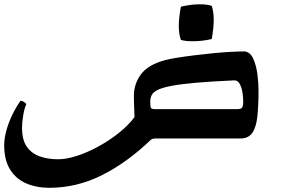

<svg xmlns="http://www.w3.org/2000/svg" viewBox="-20 -660 1337 915"><path d="M1212 -228Q1212 -156 1206.5 -105Q1201 -54 1182.5 -27Q1164 0 1125 0H719Q705 0 697 8Q584 116 464.5 175.5Q345 235 215 235Q153 235 104 213.5Q55 192 27.5 147Q0 102 0 32Q0 1 10 -36.5Q20 -74 38 -111.5Q56 -149 78 -180Q85 -180 94.5 -174Q104 -168 105 -163Q96 -143 90.5 -109.5Q85 -76 85 -51Q85 7 108 39.5Q131 72 170 85.5Q209 99 257 99Q297 99 347.5 82.5Q398 66 450 37.5Q502 9 547 -27Q592 -63 621 -102Q621 -111 620 -130.5Q619 -150 618.5 -171Q618 -192 618 -203Q618 -260 651.5 -305.5Q685 -351 765 -373Q787 -379 824.5 -385Q862 -391 906.5 -396.5Q951 -402 996.5 -406.5Q1042 -411 1081.5 -413Q1121 -415 1147 -415Q1173 -411 1187 -380Q1201 -349 1206.5 -307.5Q1212 -266 1212 -228ZM718 -140H1112Q1130 -140 1134.5 -148.5Q1139 -157 1139 -173Q1139 -219 1128 -248.5Q1117 -278 1096 -277Q985 -272 912 -265.5Q839 -259 795.5 -250.5Q752 -242 730.5 -231Q709 -220 702.5 -206Q696 -192 696 -175Q696 -151 699.5 -145.5Q703 -140 718 -140ZM842 -470Q832 -499 832 -536Q832 -573 842 -628Q888 -639 927.5 -639.5Q967 -640 989 -632Q1008 -578 989 -474Q946 -464 904 -463.5Q862 -463 842 -470Z"/></svg>

Font: Ruwudu
Style: Bold
Weight: 700
Designer: Becca Hirsbrunner Spalinger
Foundry: SIL International
Version: Version 3.000